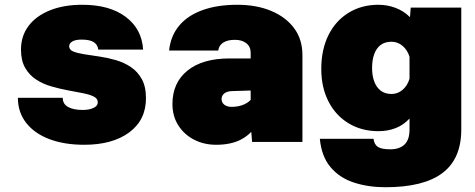

<svg xmlns="http://www.w3.org/2000/svg" viewBox="-20 -595 1990 805"><path d="M333 12Q250 12 187.5 -11.5Q125 -35 90 -79.5Q55 -124 55 -185H243Q243 -159 265.5 -146.5Q288 -134 327 -134Q354 -134 372 -142.5Q390 -151 390 -166Q390 -182 372.5 -190.5Q355 -199 326.5 -204.5Q298 -210 263.5 -216.5Q229 -223 194.5 -233Q160 -243 131.5 -261.5Q103 -280 85.5 -310.5Q68 -341 68 -387Q68 -444 99.5 -486Q131 -528 189 -551.5Q247 -575 325 -575Q440 -575 507.5 -524Q575 -473 580 -387H392Q390 -407 373.5 -418Q357 -429 322 -429Q296 -429 283 -421Q270 -413 270 -401Q270 -386 287.5 -379Q305 -372 333.5 -367.5Q362 -363 396.5 -358Q431 -353 465.5 -343Q500 -333 528.5 -314Q557 -295 574.5 -263.5Q592 -232 592 -183Q592 -92 522 -40Q452 12 333 12Z M1037 0 1031 -73V-374Q1031 -399 1013 -413.5Q995 -428 965 -428Q934 -428 916 -416.5Q898 -405 895 -383H689Q695 -443 730 -486Q765 -529 827.5 -552Q890 -575 975 -575Q1055 -575 1116.5 -549.5Q1178 -524 1213 -477Q1248 -430 1248 -364V0ZM886 12Q835 12 793.5 -9.5Q752 -31 727.5 -69.5Q703 -108 703 -159Q703 -248 766 -299Q829 -350 943 -350H1049L1046 -216L951 -213Q931 -212 920 -203Q909 -194 909 -180Q909 -165 920.5 -156Q932 -147 951 -147Q980 -147 1003 -157Q1026 -167 1039 -186L1058 -73Q1031 -31 989.5 -9.5Q948 12 886 12Z M1699 -523 1702 -563H1914V-52Q1914 71 1835 130.5Q1756 190 1596 190Q1524 190 1464 170.5Q1404 151 1366 106Q1328 61 1321 -13H1546Q1549 11 1564.5 21Q1580 31 1616 31Q1655 31 1676 11Q1697 -9 1697 -52V-98Q1671 -70 1638 -57.5Q1605 -45 1567 -45Q1496 -45 1441.5 -78Q1387 -111 1357 -170Q1327 -229 1327 -306Q1327 -387 1357 -447.5Q1387 -508 1441.5 -541.5Q1496 -575 1567 -575Q1604 -575 1638.5 -562Q1673 -549 1699 -523ZM1622 -201Q1647 -201 1667.5 -218Q1688 -235 1697 -265V-357Q1688 -386 1667.5 -403Q1647 -420 1622 -420Q1594 -420 1576 -406.5Q1558 -393 1549 -368Q1540 -343 1540 -310Q1540 -278 1549 -253.5Q1558 -229 1576 -215Q1594 -201 1622 -201Z"/></svg>

Font: Azeret Mono Thin Black
Style: Regular
Weight: 900
Version: Version 1.002